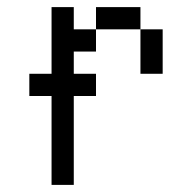

<svg xmlns="http://www.w3.org/2000/svg" viewBox="-20 -520 540 540"><path d="M187.5 -437.5H250V-375H187.5V-312.5H250V-250H187.5V0H125V-250H62.5V-312.5H125V-500H187.5ZM250 -500H375V-437.5H250ZM375 -437.5H437.5V-312.5H375Z"/></svg>

Font: 寒蝉点阵体 16px
Style: Regular
Weight: 400
Designer: Designed by Warren2060
Foundry: ChillType
Version: Version 1.000